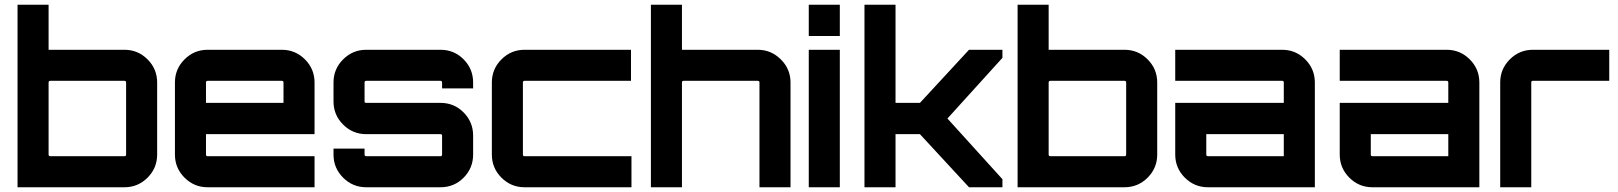

<svg xmlns="http://www.w3.org/2000/svg" viewBox="-20 -790 6825 810"><path d="M505 -580Q562 -580 602.5 -539.5Q643 -499 643 -442V-138Q643 -81 602.5 -40.5Q562 0 505 0H54V-770H185V-580ZM512 -138V-442Q512 -449 505 -449H192Q185 -449 185 -442V-138Q185 -131 192 -131H505Q512 -131 512 -138Z M1169 -580Q1226 -580 1266.5 -539.5Q1307 -499 1307 -442V-224H849V-138Q849 -131 856 -131H1307V0H856Q799 0 758.5 -40.5Q718 -81 718 -138V-442Q718 -499 758.5 -539.5Q799 -580 856 -580ZM849 -356H1176V-442Q1176 -449 1169 -449H856Q849 -449 849 -442Z M1976 -442V-417H1845V-442Q1845 -449 1838 -449H1525Q1518 -449 1518 -442V-362Q1518 -356 1525 -356H1838Q1896 -356 1936 -315.5Q1976 -275 1976 -218V-138Q1976 -81 1936 -40.5Q1896 0 1838 0H1525Q1468 0 1427.5 -40.5Q1387 -81 1387 -138V-163H1518V-138Q1518 -131 1525 -131H1838Q1845 -131 1845 -138V-218Q1845 -224 1838 -224H1525Q1468 -224 1427.5 -264.5Q1387 -305 1387 -362V-442Q1387 -499 1427.5 -539.5Q1468 -580 1525 -580H1838Q1896 -580 1936 -539.5Q1976 -499 1976 -442Z M2193 -131H2644V0H2193Q2136 0 2095.5 -40.5Q2055 -81 2055 -138V-442Q2055 -499 2095.5 -539.5Q2136 -580 2193 -580H2642V-449H2193Q2186 -449 2186 -442V-138Q2186 -131 2193 -131Z M3177 -580Q3233 -580 3274 -539.5Q3315 -499 3315 -442V0H3184V-442Q3184 -449 3177 -449H2864Q2857 -449 2857 -442V0H2726V-770H2857V-580Z M3392 0V-580H3523V0ZM3392 -770H3523V-638H3392Z M4068 -580H4209V-546L3977 -290L4209 -34V0H4068L3861 -224H3758V0H3627V-770H3758V-356H3861Z M4724 -580Q4781 -580 4821.5 -539.5Q4862 -499 4862 -442V-138Q4862 -81 4821.5 -40.5Q4781 0 4724 0H4273V-770H4404V-580ZM4731 -138V-442Q4731 -449 4724 -449H4411Q4404 -449 4404 -442V-138Q4404 -131 4411 -131H4724Q4731 -131 4731 -138Z M5389 -580Q5446 -580 5486.5 -539.5Q5527 -499 5527 -442V0H5076Q5019 0 4978.5 -40.5Q4938 -81 4938 -138V-356H5396V-442Q5396 -449 5389 -449H4938V-580ZM5396 -131V-224H5069V-138Q5069 -131 5076 -131Z M6083 -580Q6140 -580 6180.5 -539.5Q6221 -499 6221 -442V0H5770Q5713 0 5672.5 -40.5Q5632 -81 5632 -138V-356H6090V-442Q6090 -449 6083 -449H5632V-580ZM6090 -131V-224H5763V-138Q5763 -131 5770 -131Z M6447 -580H6769V-449H6447Q6440 -449 6440 -442V0H6309V-442Q6309 -499 6349.5 -539.5Q6390 -580 6447 -580Z"/></svg>

Font: Orbitron
Style: Bold
Weight: 700
Designer: Matt McInerney
Foundry: Matt McInerney
Version: Version 001.001